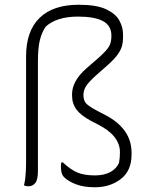

<svg xmlns="http://www.w3.org/2000/svg" viewBox="-20 -780 640 810"><path d="M312 -760Q387 -760 427.5 -741Q468 -722 483.5 -693.5Q499 -665 499 -635V-622Q499 -599 493 -581Q487 -563 471.5 -543.5Q456 -524 426 -498L384 -461Q354 -434 343 -416.5Q332 -399 332 -379Q332 -356 343.5 -343.5Q355 -331 393 -311L424 -295Q535 -237 535 -136V-128Q535 -60 490 -25Q445 10 380 10Q333 10 300.5 -2.5Q268 -15 251 -32Q242 -41 239.5 -53Q237 -65 237 -75Q237 -83 237.5 -87.5Q238 -92 239 -95H245Q278 -64 307 -52Q336 -40 380 -40Q420 -40 446 -54.5Q472 -69 482 -93Q486 -112 486 -138Q486 -208 393 -255L364 -270Q321 -293 302.5 -318Q284 -343 284 -377V-384Q284 -409 298.5 -436.5Q313 -464 345 -492L398 -538Q430 -567 440 -584Q450 -601 450 -629Q450 -672 414.5 -691Q379 -710 309 -710Q220 -710 173 -668Q156 -643 148 -610Q140 -577 140 -521V-58Q140 -21 128.5 -7.5Q117 6 100 6Q89 6 81 2Q85 -14 86.5 -27Q88 -40 89 -57.5Q90 -75 90 -104V-542Q90 -649 147 -704.5Q204 -760 312 -760Z"/></svg>

Font: Recursive Mn Csl St Lt
Style: Regular
Weight: 300
Monospace: yes
Version: Version 1.079;hotconv 1.0.112;makeotfexe 2.5.65598; ttfautoh